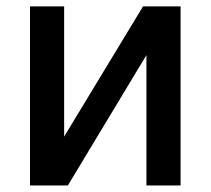

<svg xmlns="http://www.w3.org/2000/svg" viewBox="-20 -565 642 585"><path d="M71.4 -545.5H175.4V-148.8L415.8 -545.5H530.2V0H426.1V-397L186.8 0H71.4Z"/></svg>

Font: Cannonade Med
Style: Regular
Weight: 500
Designer: Rasmus Andersson
Foundry: rsms
Version: Version 3.012;git-f93a4a705